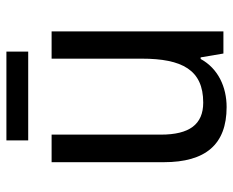

<svg xmlns="http://www.w3.org/2000/svg" viewBox="-84 -633 727 599"><g transform="rotate(-90 279.5 -333.5)"><path d="M418 -677H141V-609H418ZM481 -536H396V-255C396 -129 361 -63 259 -63C191 -63 159 -106 159 -195V-536H73V-186C73 -56 128 10 245 10C307 10 365 -16 395 -71H400L412 0H481Z"/></g></svg>

Font: Noto Sans Lao UI SemCond
Style: Regular
Weight: 400
Width: 4
Designer: Monotype Design Team
Foundry: Monotype Imaging Inc.
Version: Version 2.000